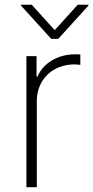

<svg xmlns="http://www.w3.org/2000/svg" viewBox="-20 -779 388 799"><path d="M89.8 0H133.2V-359.4C133.2 -447.4 198.9 -511 289.8 -511C301.1 -511 308.6 -509.6 314.3 -508.9V-552.6C307.5 -552.9 300.1 -552.9 292.3 -552.9C220.2 -552.9 159.4 -516 136 -460.2H132.1V-545.5H89.8ZM112.2 -759.2H67.5V-755.7L193.2 -617.2H222.3L348 -755.7V-759.2H303.3L207.7 -653.4Z"/></svg>

Font: Karasuma Gothic
Style: Thin
Weight: 200
Designer: Rasmus Andersson / Ryoko Ishizuka
Foundry: rsms
Version: Version 1.00